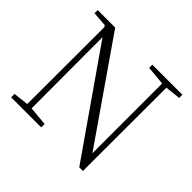

<svg xmlns="http://www.w3.org/2000/svg" viewBox="-171 -923 1129 1129"><g transform="rotate(45 393.5 -358.0)"><path d="M747.1 -722.7V-696.3L651.4 -685.5L650.4 7.8H620.1L175.8 -629.9L176.8 -39.1L295.9 -28.3V0H45.9V-28.3L140.6 -39.1L141.6 -678.7L134.8 -689.5L43 -696.3V-722.7H188.5L616.2 -105.5V-685.5L497.1 -696.3V-722.7Z"/></g></svg>

Font: GenYoMin TW TTF ExtraLight
Style: Regular
Weight: 250
Version: Version 1.300